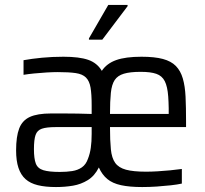

<svg xmlns="http://www.w3.org/2000/svg" viewBox="-20 -747 829 775"><path d="M206 8Q163 8 132.5 0.5Q102 -7 83 -24Q64 -41 54.5 -69.5Q45 -98 45 -140Q45 -196 57.5 -228.5Q70 -261 100.5 -275Q131 -289 186 -289Q210 -289 237.5 -289Q265 -289 294 -288.5Q323 -288 350 -287V-322Q350 -367 345.5 -393.5Q341 -420 327 -434Q313 -448 285.5 -452Q258 -456 213 -456Q194 -456 168.5 -454.5Q143 -453 118 -450.5Q93 -448 75 -445V-504Q108 -510 149.5 -514Q191 -518 236 -518Q300 -518 336 -505.5Q372 -493 391 -461Q411 -491 449 -504.5Q487 -518 551 -518Q604 -518 637.5 -509Q671 -500 690 -480.5Q709 -461 718 -430Q727 -399 729 -356.5Q731 -314 731 -257V-234H424Q424 -180 427.5 -144.5Q431 -109 445 -89.5Q459 -70 488.5 -62Q518 -54 569 -54Q591 -54 616 -55.5Q641 -57 667 -59.5Q693 -62 714 -65V-6Q696 -2 669 1Q642 4 612.5 6Q583 8 554 8Q503 8 468.5 0.5Q434 -7 413 -24.5Q392 -42 379 -71Q362 -37 334.5 -20Q307 -3 274.5 2.5Q242 8 206 8ZM221 -53Q249 -53 271.5 -56.5Q294 -60 310.5 -71.5Q327 -83 335 -106Q343 -126 346.5 -150.5Q350 -175 350 -206V-234H205Q168 -234 149 -227.5Q130 -221 123.5 -202Q117 -183 117 -145Q117 -107 124.5 -87Q132 -67 155 -60Q178 -53 221 -53ZM661 -251Q662 -317 659 -357.5Q656 -398 645 -419.5Q634 -441 611 -449Q588 -457 548 -457Q505 -457 480 -449.5Q455 -442 443 -424Q431 -406 427.5 -372.5Q424 -339 424 -287H697ZM339 -587V-592L417 -727H495V-722L393 -587Z"/></svg>

Font: Saira SemiCondensed
Style: Regular
Weight: 400
Width: 4
Designer: Hector Gatti with collaboration of the Omnibus-Type team
Foundry: Omnibus-Type
Version: Version 1.101